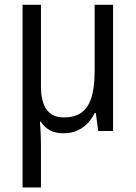

<svg xmlns="http://www.w3.org/2000/svg" viewBox="-20 -556 576 815"><path d="M460 -535.6V0H397L386.7 -76.2H381.8Q369.1 -49.8 349.9 -30.5Q330.6 -11.2 305.7 -0.7Q280.8 9.8 249.5 9.8Q215.8 9.8 192.1 -2.9Q168.5 -15.6 152.8 -39.6H149.4Q150.9 -24.4 151.9 -7.3Q152.8 9.8 153.3 28.6Q153.8 47.4 153.8 66.9V239.7H75.7V-535.6H153.8V-190.4Q153.8 -124.5 177.7 -91.1Q201.7 -57.6 250.5 -57.6Q299.8 -57.6 328.4 -80.1Q356.9 -102.5 369.4 -146.2Q381.8 -189.9 381.8 -253.9V-535.6Z"/></svg>

Font: Open Sans SemiCondensed
Style: Regular
Weight: 400
Width: 4
Designer: Monotype Design Team
Foundry: Monotype Imaging Inc.
Version: Version 3.000